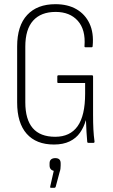

<svg xmlns="http://www.w3.org/2000/svg" viewBox="-20 -683 538 918"><path d="M238 8Q153 8 107.5 -43.5Q62 -95 62 -193V-461Q62 -560 110 -611.5Q158 -663 245 -663Q304 -663 345.5 -639Q387 -615 408 -570.5Q429 -526 423 -463Q423 -457 418 -457H389Q383 -457 384 -463Q390 -541 352 -583.5Q314 -626 246 -626Q176 -626 138.5 -584.5Q101 -543 101 -460V-194Q101 -112 136.5 -70.5Q172 -29 244 -29Q315 -29 351 -79.5Q387 -130 387 -235V-286H259Q254 -286 254 -291V-317Q254 -323 259 -323H420Q425 -323 425 -317V-135Q425 -95 426.5 -65Q428 -35 432 -6Q432 0 427 0H403Q397 0 397 -6Q395 -27 393.5 -53Q392 -79 391 -107H390Q381 -75 362.5 -48.5Q344 -22 313 -7Q282 8 238 8ZM223 215Q219 215 220 209L237 134Q228 132 222.5 125.5Q217 119 217 108V98Q217 85 224.5 79Q232 73 244 73Q257 73 263.5 79Q270 85 270 98V108Q270 116 269 124Q268 132 265 140L246 211Q244 215 240 215Z"/></svg>

Font: Sofia Sans Condensed ExtraLight
Style: Regular
Weight: 250
Version: Version 4.100